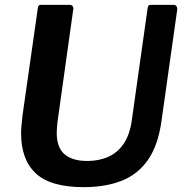

<svg xmlns="http://www.w3.org/2000/svg" viewBox="-20 -762 757 792"><path d="M646 -262Q632 -162 590 -102Q548 -42 481 -16Q414 10 325 10Q189 10 128 -46.5Q67 -103 67 -212Q67 -229 69 -248Q71 -267 73 -287L136 -728Q137 -737 140 -739.5Q143 -742 149 -742H268Q276 -742 280 -736Q284 -730 282 -722L217 -258Q216 -246 215 -235.5Q214 -225 214 -214Q214 -153 246.5 -125.5Q279 -98 340 -98Q389 -98 427.5 -115.5Q466 -133 491 -170.5Q516 -208 524 -268L589 -729Q591 -737 593 -739.5Q595 -742 602 -742H697Q704 -742 708 -736Q712 -730 711 -722L646 -262Z"/></svg>

Font: Libre Franklin Thin SemiBold
Style: Italic
Weight: 600
Italic angle: -8°
Version: Version 3.000